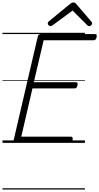

<svg xmlns="http://www.w3.org/2000/svg" viewBox="-20 -1149 798 1544"><path d="M114 0Q100 0 93.5 -5.5Q87 -11 90 -23L284 -856Q286 -866 292.5 -870.5Q299 -875 314 -875H743Q754 -875 756.5 -869Q759 -863 757 -850Q754 -837 748.5 -831Q743 -825 733 -825H331L252 -488H590Q600 -488 602.5 -481.5Q605 -475 603 -463Q600 -449 594.5 -443.5Q589 -438 580 -438H241L151 -50H551Q560 -50 563 -44Q566 -38 564 -25Q561 -12 555.5 -6Q550 0 541 0ZM386 -939Q377 -939 370.5 -946Q364 -953 364 -961Q364 -966 366 -969.5Q368 -973 372 -977L542 -1116Q550 -1123 556.5 -1126Q563 -1129 571 -1129Q578 -1129 584 -1125.5Q590 -1122 595 -1115L715 -975Q718 -971 719.5 -967Q721 -963 721 -960Q721 -952 713 -945.5Q705 -939 698 -939Q692 -939 687.5 -941.5Q683 -944 679 -949L564 -1064L406 -948Q400 -943 395.5 -941Q391 -939 386 -939ZM0 365H663V375H0ZM0 -20H663V0H0ZM0 -505H663V-500H0ZM0 -885H663V-875H0Z"/></svg>

Font: Playwrite AT Guides
Style: Italic
Weight: 400
Italic angle: -13.0072°
Designer: Veronika Burian, José Scaglione
Foundry: TypeTogether
Version: Version 1.002